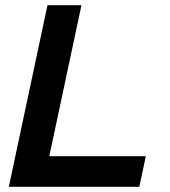

<svg xmlns="http://www.w3.org/2000/svg" viewBox="-20 -720 654 740"><path d="M14 0 163 -700H294L170 -118H542L517 0Z"/></svg>

Font: Rosa Sans SemiBold
Style: Italic
Weight: 600
Italic angle: -12°
Designer: Pentagram / MCKL
Foundry: Pentagram / MCKL
Version: Version 1.005;September 16, 2019;FontCreator 11.5.0.2425 64-